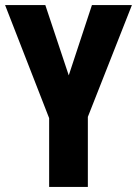

<svg xmlns="http://www.w3.org/2000/svg" viewBox="-20 -734 538 754"><path d="M250 -438 158 -714H0L173 -270V0H325V-275L498 -714H341Z"/></svg>

Font: Noto Sans Lao UI ExtCond ExtBd
Style: Regular
Weight: 800
Width: 2
Designer: Monotype Design Team
Foundry: Monotype Imaging Inc.
Version: Version 2.000